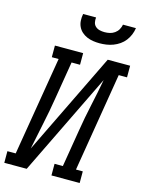

<svg xmlns="http://www.w3.org/2000/svg" viewBox="-165 -1036 838 1117"><g transform="rotate(15 254.5 -477.5)"><path d="M-26 0V-70H24L123 -665H82V-735H252V-665H201L164 -441Q151 -360 134 -280.5Q117 -201 101 -120L400 -735H535V-665H485L387 -70H428V0H258V-70H308L345 -294Q358 -375 375.5 -454.5Q393 -534 408 -615L109 0ZM329 -815Q309 -815 289.5 -818Q270 -821 252.5 -828.5Q235 -836 221 -848.5Q207 -861 199 -878Q191 -895 190 -915Q189 -935 193 -955H271Q269 -940 272 -925.5Q275 -911 285.5 -901.5Q296 -892 310.5 -888.5Q325 -885 340 -885Q356 -885 371.5 -888.5Q387 -892 400.5 -901.5Q414 -911 422 -925Q430 -939 433 -955H511Q508 -934 500 -914.5Q492 -895 479 -878Q466 -861 448 -848.5Q430 -836 410 -828.5Q390 -821 369.5 -818Q349 -815 329 -815Z"/></g></svg>

Font: Iosevka Slab Oblique
Style: Regular
Weight: 400
Italic angle: -9°
Monospace: yes
Designer: Belleve Invis
Foundry: Belleve Invis
Version: Version 11.1.1; ttfautohint (v1.8.3)